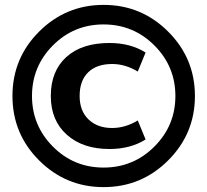

<svg xmlns="http://www.w3.org/2000/svg" viewBox="-20 -758 849 786"><path d="M428 -148Q319 -148 253.5 -206.5Q188 -265 188 -365Q188 -467 251.5 -524.5Q315 -582 428 -582Q514 -582 576 -543L544 -465Q493 -496 439 -496Q376 -496 341 -462Q306 -428 306 -365Q306 -304 342.5 -269Q379 -234 439 -234Q493 -234 544 -265L576 -187Q514 -148 428 -148ZM404 8Q250 8 140.5 -101Q31 -210 31 -365Q31 -520 140.5 -629Q250 -738 404 -738Q559 -738 668.5 -628.5Q778 -519 778 -365Q778 -211 668.5 -101.5Q559 8 404 8ZM196.5 -158Q282 -72 404 -72Q526 -72 612 -158Q698 -244 698 -365Q698 -486 612 -572Q526 -658 404 -658Q282 -658 196.5 -572Q111 -486 111 -365Q111 -244 196.5 -158Z"/></svg>

Font: M PLUS 1p ExtraBold
Style: Regular
Weight: 800
Version: Version 1.062